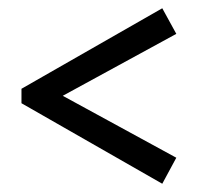

<svg xmlns="http://www.w3.org/2000/svg" viewBox="-20 -517 507 465"><path d="M407 -135 373 -72 32 -267V-302L373 -497L407 -435L132 -285Z"/></svg>

Font: Piazzolla Thin SemiBold
Style: Regular
Weight: 600
Version: Version 2.005